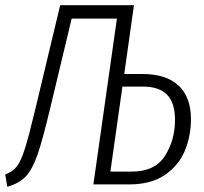

<svg xmlns="http://www.w3.org/2000/svg" viewBox="-29 -705 781 734"><path d="M701 -249Q701 -185 677.5 -128.5Q654 -72 601 -36Q548 0 465 0H328L418 -634H245L164 -296Q134 -170 114.5 -114Q95 -58 70 -31Q45 -4 -1 9L-9 -38Q20 -49 35.5 -69Q51 -89 66 -136Q81 -183 108 -296L201 -685H483L446 -422H517Q606 -422 653.5 -378Q701 -334 701 -249ZM640 -247Q640 -313 609 -343.5Q578 -374 518 -374H439L393 -49H475Q563 -49 601.5 -109Q640 -169 640 -247Z"/></svg>

Font: Fira Sans Extra Condensed Light
Style: Italic
Weight: 300
Width: 3
Italic angle: -8°
Designer: Carrois Corporate & Edenspiekermann AG
Foundry: Carrois Corporate GbR & Edenspiekermann AG
Version: Version 4.203